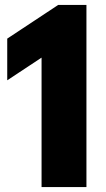

<svg xmlns="http://www.w3.org/2000/svg" viewBox="-20 -763 432 783"><path d="M149.5 0V-528L9.5 -435.5V-605.5L217.5 -743H332.5V0Z"/></svg>

Font: Encode Sans SmCnd XBd
Style: Regular
Weight: 800
Width: 4
Designer: Multiple Designers
Foundry: Impallari Type
Version: Version 3.002; ttfautohint (v1.8.3) -l 8 -r 50 -G 200 -x 14 